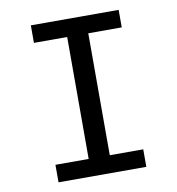

<svg xmlns="http://www.w3.org/2000/svg" viewBox="-79 -771 776 842"><g transform="rotate(-10 309.0 -349.5)"><path d="M114 0V-78H262V-621H114V-699H505V-621H356V-78H505V0Z"/></g></svg>

Font: Fragment Mono SC
Style: Regular
Weight: 400
Monospace: yes
Designer: Wei Huang based on Nimbus Sans by URW Studio, based on Helvetica by Max Miedinger.
Foundry: Wei Huang
Version: Version 1.012; ttfautohint (v1.8.4.7-5d5b)